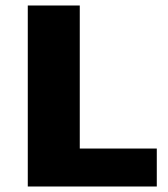

<svg xmlns="http://www.w3.org/2000/svg" viewBox="-20 -678 612 698"><path d="M81 0V-658H270V0ZM141 0V-138H550V0Z"/></svg>

Font: Ysabeau SC Black
Style: Regular
Weight: 900
Designer: Christian Thalmann (Catharsis Fonts)
Version: Version 2.001;gftools[0.9.30]; featfreeze: smcp